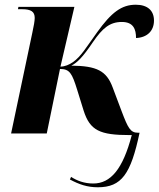

<svg xmlns="http://www.w3.org/2000/svg" viewBox="-20 -565 672 813"><path d="M394 228C495 228 534 172 571 -3H564C532 -3 522 -23 495 -94L457 -195C431 -265 390 -286 282 -287C306 -299 330 -322 373 -386C414 -446 445 -472 496 -472C545 -472 556 -441 556 -404C603 -406 632 -434 632 -478C632 -520 605 -545 555 -545C495 -545 452 -513 391 -428C344 -363 324 -327 289 -302C273 -291 255 -283 236 -283L295 -536H58L56 -526H73C111 -526 127 -516 127 -489C127 -477 123 -454 117 -427L27 0H178L234 -273C275 -273 285 -255 307 -184L334 -97C361 -12 403 7 530 7H538C500 152 448 212 375 212C336 212 306 200 281 184L276 195C315 216 350 228 394 228Z"/></svg>

Font: Noto Serif Display
Style: Bold Italic
Weight: 700
Italic angle: -12°
Designer: Monotype Design Team
Foundry: Monotype Imaging Inc.
Version: Version 2.009